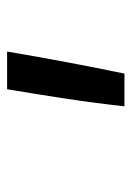

<svg xmlns="http://www.w3.org/2000/svg" viewBox="65 -877 370 540"><g transform="rotate(-90 250.0 -607.0)"><path d="M313 -442H221Q230 -524 242.5 -606.5Q255 -689 269 -772H375Q361 -689 345.5 -606.5Q330 -524 313 -442Z"/></g></svg>

Font: Iosevka Aile Medium
Style: Italic
Weight: 500
Italic angle: -9°
Designer: Belleve Invis
Foundry: Belleve Invis
Version: Version 31.1.0; ttfautohint (v1.8.4)